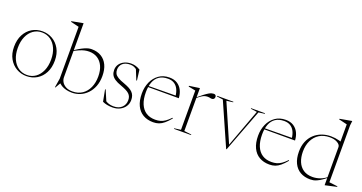

<svg xmlns="http://www.w3.org/2000/svg" viewBox="-39 -1392 3900 2066"><g transform="rotate(20 1911.0 -358.5)"><path d="M271.5 -3.5Q327.5 -3.5 370 -33.8Q412.5 -64 437 -119Q461.5 -174 461.5 -248.5Q461.5 -320 437.2 -374.5Q413 -429 370 -459.2Q327 -489.5 270.5 -489.5Q215 -489.5 172.2 -459.2Q129.5 -429 105.2 -374Q81 -319 81 -244.5Q81 -172.5 105.2 -118.2Q129.5 -64 172.5 -33.8Q215.5 -3.5 271.5 -3.5ZM270.5 10Q208 10 155.2 -20.5Q102.5 -51 70.8 -107.5Q39 -164 39 -242Q39 -323 69.8 -381.2Q100.5 -439.5 153.2 -471.2Q206 -503 272 -503Q335 -503 387.5 -472.5Q440 -442 471.5 -385.5Q503 -329 503 -251Q503 -170.5 472.5 -112Q442 -53.5 389.2 -21.8Q336.5 10 270.5 10Z M626 -60 652.5 -60.5 607 18 601.5 17.5 618.5 -86.5V-681Q612 -682.5 597 -686.2Q582 -690 562.8 -694.5Q543.5 -699 524 -703.5V-711L652 -735H656V-680.5V-117Q656 -89.5 671 -63.8Q686 -38 716.5 -21.2Q747 -4.5 792.5 -4.5Q857.5 -4.5 904 -36Q950.5 -67.5 975.5 -123Q1000.5 -178.5 1000.5 -250.5Q1000.5 -319.5 977.8 -368.5Q955 -417.5 914 -443.5Q873 -469.5 818 -469.5Q792 -469.5 766.2 -463.8Q740.5 -458 707.8 -443.8Q675 -429.5 628 -402.5L623.5 -407.5Q668 -437 700.2 -455.5Q732.5 -474 756 -484.2Q779.5 -494.5 798.2 -498.8Q817 -503 834 -503Q898.5 -503 944.8 -475.2Q991 -447.5 1015.8 -395.5Q1040.5 -343.5 1040.5 -270.5Q1040.5 -203 1020 -151Q999.5 -99 964.5 -63Q929.5 -27 885 -8.5Q840.5 10 791.5 10Q757 10 725.8 2.5Q694.5 -5 669.2 -20.5Q644 -36 626 -60Z M1287 -503Q1316.5 -503 1341.2 -495.5Q1366 -488 1391.5 -472L1406.5 -351.5H1399L1351 -471L1364 -455.5Q1345 -473 1325 -481Q1305 -489 1282.5 -489Q1224 -489 1194.2 -460.8Q1164.5 -432.5 1164.5 -389.5Q1164.5 -364 1175.2 -344.5Q1186 -325 1212.8 -308.8Q1239.5 -292.5 1287.5 -276Q1323.5 -263 1349 -249.2Q1374.5 -235.5 1390.2 -218.8Q1406 -202 1413.2 -181Q1420.5 -160 1420.5 -133Q1420.5 -93 1399.8 -60.8Q1379 -28.5 1341.8 -9.2Q1304.5 10 1255.5 10Q1222.5 10 1194 4.2Q1165.5 -1.5 1141.5 -13L1116 -147H1123L1178 -18L1163.5 -37Q1173.5 -28 1188.8 -20.8Q1204 -13.5 1223.2 -9.2Q1242.5 -5 1265 -5Q1323.5 -5 1357.2 -37.8Q1391 -70.5 1391 -120.5Q1391 -143.5 1384.2 -160.8Q1377.5 -178 1362.8 -192Q1348 -206 1323.8 -218Q1299.5 -230 1264 -243Q1216.5 -259.5 1188.5 -278.5Q1160.5 -297.5 1148.5 -321.2Q1136.5 -345 1136.5 -376.5Q1136.5 -414.5 1156.8 -443Q1177 -471.5 1211.2 -487.2Q1245.5 -503 1287 -503Z M1726.5 -503Q1780 -503 1816.5 -479.5Q1853 -456 1872.5 -416.5Q1892 -377 1894.5 -327.5H1533.5V-340L1863.5 -343L1854.5 -332.5Q1849.5 -382.5 1832 -416.5Q1814.5 -450.5 1785.2 -468Q1756 -485.5 1715.5 -485.5Q1654.5 -485.5 1615.2 -459Q1576 -432.5 1557.5 -383.8Q1539 -335 1539 -268.5Q1539 -189 1562 -134.2Q1585 -79.5 1628.2 -51.5Q1671.5 -23.5 1733 -23.5Q1765.5 -23.5 1792 -30.8Q1818.5 -38 1845.2 -56.2Q1872 -74.5 1903 -107L1909 -101Q1874.5 -59.5 1845.5 -35.2Q1816.5 -11 1787 -0.5Q1757.5 10 1721.5 10Q1655 10 1605.8 -18.5Q1556.5 -47 1529.8 -103Q1503 -159 1503 -241.5Q1503 -312.5 1529.2 -371.8Q1555.5 -431 1605.5 -467Q1655.5 -503 1726.5 -503Z M2233 -501.5Q2247 -501.5 2254 -494Q2261 -486.5 2261 -474Q2261 -460 2252.2 -451.5Q2243.5 -443 2229.5 -443Q2221 -443 2215 -444.5Q2209 -446 2201.8 -447.5Q2194.5 -449 2182 -449Q2164.5 -449 2148.8 -444.2Q2133 -439.5 2113 -426.5Q2093 -413.5 2063 -388.5L2061 -395.5Q2102.5 -430.5 2130.5 -451.8Q2158.5 -473 2177.2 -483.8Q2196 -494.5 2209 -498Q2222 -501.5 2233 -501.5ZM2071 -399.5V-16.5L2154 -6.5V0H1958.5V-6.5L2033 -16.5V-465.5Q2026.5 -467 2014.5 -469.5Q2002.5 -472 1986.2 -475.2Q1970 -478.5 1951.5 -482V-490.5L2067 -507H2071Z M2752 -477 2566 12.5H2560.5L2344.5 -476.5L2273 -486.5V-493H2459.5V-486.5L2385 -477L2578 -34L2562.5 -13L2734 -476.5L2662 -486.5V-493H2822V-486.5Z M3057.5 -503Q3111 -503 3147.5 -479.5Q3184 -456 3203.5 -416.5Q3223 -377 3225.5 -327.5H2864.5V-340L3194.5 -343L3185.5 -332.5Q3180.5 -382.5 3163 -416.5Q3145.5 -450.5 3116.2 -468Q3087 -485.5 3046.5 -485.5Q2985.5 -485.5 2946.2 -459Q2907 -432.5 2888.5 -383.8Q2870 -335 2870 -268.5Q2870 -189 2893 -134.2Q2916 -79.5 2959.2 -51.5Q3002.5 -23.5 3064 -23.5Q3096.5 -23.5 3123 -30.8Q3149.5 -38 3176.2 -56.2Q3203 -74.5 3234 -107L3240 -101Q3205.5 -59.5 3176.5 -35.2Q3147.5 -11 3118 -0.5Q3088.5 10 3052.5 10Q2986 10 2936.8 -18.5Q2887.5 -47 2860.8 -103Q2834 -159 2834 -241.5Q2834 -312.5 2860.2 -371.8Q2886.5 -431 2936.5 -467Q2986.5 -503 3057.5 -503Z M3689 -421Q3689 -447.5 3654.8 -468Q3620.5 -488.5 3566.5 -488.5Q3497.5 -488.5 3448 -457.8Q3398.5 -427 3372 -372.2Q3345.5 -317.5 3345.5 -246Q3345.5 -180 3366.5 -129.8Q3387.5 -79.5 3429.8 -51.2Q3472 -23 3535 -23Q3577 -23 3622.5 -39Q3668 -55 3716.5 -98.5L3721.5 -93Q3680.5 -58.5 3650.2 -37.8Q3620 -17 3597 -6.8Q3574 3.5 3556 6.8Q3538 10 3521 10Q3454.5 10 3406.2 -17.5Q3358 -45 3331.8 -98.8Q3305.5 -152.5 3305.5 -231Q3305.5 -296 3326.2 -346.5Q3347 -397 3384 -431.8Q3421 -466.5 3470 -484.8Q3519 -503 3575 -503Q3598.5 -503 3622.5 -500Q3646.5 -497 3669.2 -491Q3692 -485 3712 -475L3689 -467V-681Q3683 -682.5 3665.8 -686.8Q3648.5 -691 3628.8 -695.8Q3609 -700.5 3594.5 -703.5V-711L3728.5 -735H3732.5L3726.5 -684.5V-32Q3731 -31.5 3743.2 -30Q3755.5 -28.5 3771 -26.8Q3786.5 -25 3800.5 -23.2Q3814.5 -21.5 3822.5 -20.5V-14L3693.5 14.5H3689V-70Z"/></g></svg>

Font: Newsreader 60pt ExtraLight
Style: Regular
Weight: 250
Designer: Hugues Gentile
Foundry: Production Type
Version: Version 1.003